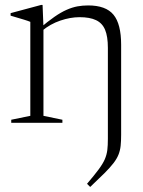

<svg xmlns="http://www.w3.org/2000/svg" viewBox="-20 -486 566 760"><path d="M152 -379.5V-27.5L227 -12V0H24.5V-12L100 -27.5V-399.5Q92 -403 74 -408.5Q56 -414 22 -424V-434L143 -466.5H148.5ZM407 63.5V-296.5Q407 -341.5 396 -368Q385 -394.5 360.2 -406.2Q335.5 -418 295 -418Q258.5 -418 218.8 -404.5Q179 -391 146.5 -364L135.5 -372.5Q169 -401 195.2 -419.2Q221.5 -437.5 243.8 -447.2Q266 -457 286.5 -460.8Q307 -464.5 329 -464.5Q399 -464.5 429.2 -427.8Q459.5 -391 459.5 -309V48Q459.5 73 457.5 91.5Q455.5 110 449 126.2Q442.5 142.5 429.2 159.8Q416 177 393.5 199.5Q371 222 337 254L324.5 241.5Q353.5 207.5 370.2 185Q387 162.5 394.8 144.5Q402.5 126.5 404.8 108Q407 89.5 407 63.5Z"/></svg>

Font: Newsreader 36pt Light
Style: Regular
Weight: 300
Designer: Hugues Gentile
Foundry: Production Type
Version: Version 1.003